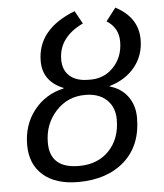

<svg xmlns="http://www.w3.org/2000/svg" viewBox="-53 -775 709 831"><g transform="rotate(-5 302.0 -359.0)"><path d="M336 -427Q402 -424 444.5 -468.5Q487 -513 487 -580Q487 -640 436 -672L479 -728Q576 -677 576 -581Q576 -513 536 -463Q496 -413 425 -392V-390Q475 -376 503 -337.5Q531 -299 531 -245Q531 -126 456 -58Q380 10 254 10Q156 10 101.5 -37.5Q47 -85 47 -169Q47 -256 96 -318.5Q145 -381 225 -399L226 -401Q137 -437 137 -525Q137 -664 302 -728L333 -672Q226 -621 226 -524Q226 -478 255 -452.5Q284 -427 336 -427ZM316 -363Q239 -363 188 -307Q137 -251 137 -171Q137 -59 263 -59Q345 -59 394 -110.5Q443 -162 443 -245Q443 -299 409 -331Q375 -363 316 -363Z"/></g></svg>

Font: Libra Sans
Style: Italic
Weight: 400
Italic angle: -12°
Foundry: Context Ltd
Version: Version 1.002